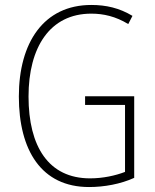

<svg xmlns="http://www.w3.org/2000/svg" viewBox="-20 -744 624 774"><path d="M323 -356V-321H484V-51C445 -36 395 -25 343 -25C176 -25 95 -153 95 -355C95 -553 181 -689 348 -689C397 -689 446 -678 497 -647L514 -680C461 -712 407 -724 348 -724C156 -724 56 -572 56 -355C56 -138 147 10 339 10C400 10 466 -2 521 -27V-356Z"/></svg>

Font: Noto Sans Arabic UI Cn XLt
Style: Regular
Weight: 200
Width: 3
Designer: Monotype Design Team, Nadine Chahine and Nizar Qandah
Foundry: Monotype Imaging Inc.
Version: Version 2.010